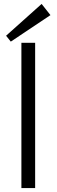

<svg xmlns="http://www.w3.org/2000/svg" viewBox="-20 -958 288 978"><path d="M159 -740V0H89V-740ZM237 -881 35 -746 11 -776 192 -938Z"/></svg>

Font: Pathway Extreme 28pt Light
Style: Regular
Weight: 300
Designer: Eduardo Rodriguez Tunni
Foundry: Eduardo Rodriguez Tunni
Version: Version 1.001;gftools[0.9.26]